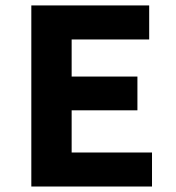

<svg xmlns="http://www.w3.org/2000/svg" viewBox="-20 -680 640 700"><path d="M94.2 0V-660.2H523.9V-536.1H241.2V-400.9H481V-277.8H241.2V-124H534.2V0Z"/></svg>

Font: Office Code Pro D Bold
Style: Regular
Weight: 700
Designer: Nathan Rutzky & Paul D. Hunt
Foundry: Adobe Systems Incorporated
Version: Version 1.004;PS 001.004;hotconv 1.0.70;makeotf.lib2.5.58329